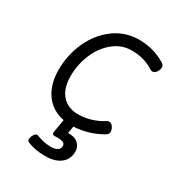

<svg xmlns="http://www.w3.org/2000/svg" viewBox="-192 -712 985 1066"><g transform="rotate(30 300.0 -179.5)"><path d="M573.7 -519Q573.7 -509.3 566.9 -495.6Q555.7 -473.6 538.6 -473.6Q530.3 -473.6 523.4 -478.5Q494.6 -498 458.3 -508.1Q421.9 -518.1 385.3 -518.1Q317.9 -518.1 266.1 -475.8Q214.4 -433.6 186.3 -366Q158.2 -298.3 158.2 -225.1Q158.2 -147.9 195.8 -104.7Q233.4 -61.5 299.8 -61.5Q340.8 -61.5 381.1 -73.7Q421.4 -85.9 456.1 -108.4Q462.9 -113.3 471.7 -113.3Q488.3 -113.3 499.5 -91.3Q506.3 -77.6 506.3 -67.9Q506.3 -52.2 488.8 -42Q405.3 5.9 312 10.3L304.2 55.7Q347.2 54.7 369.1 74.7Q391.1 94.7 391.1 126Q391.1 155.8 376.7 179.2Q362.3 202.6 332.3 216.6Q302.2 230.5 257.3 230.5Q189.9 230.5 142.1 209.5Q132.3 205.1 132.3 193.4Q132.3 185.1 137.7 172.9Q147.9 150.4 160.6 150.4Q164.6 150.4 166.5 151.4Q186.5 159.7 210.7 165Q234.9 170.4 257.8 170.4Q286.1 170.4 300.8 160.6Q315.4 150.9 315.4 133.3Q315.4 119.1 303 113.3Q290.5 107.4 266.1 107.4L250.5 107.9H247.1Q232.4 107.9 232.4 92.8Q232.4 91.3 233.4 85.4L247.1 6.3Q195.8 -3.4 158.9 -33.9Q122.1 -64.5 102.5 -112.3Q83 -160.2 83 -221.2Q83 -316.9 121.3 -401.9Q159.7 -486.8 229.7 -538.6Q299.8 -590.3 390.6 -590.3Q478.5 -590.3 556.2 -544.9Q573.7 -534.7 573.7 -519Z"/></g></svg>

Font: Courier Prime Sans
Style: Italic
Weight: 400
Italic angle: -10°
Designer: Alan Dague-Greene
Foundry: Quote-Unquote Apps
Version: Version 3.020